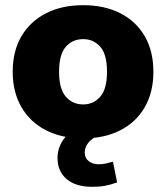

<svg xmlns="http://www.w3.org/2000/svg" viewBox="-20 -523 642 741"><path d="M301 11Q219 11 158 -20Q97 -51 63 -109Q29 -167 29 -246Q29 -326 63 -383.5Q97 -441 158 -472Q219 -503 301 -503Q383 -503 444 -472Q505 -441 538.5 -383.5Q572 -326 572 -246Q572 -167 538.5 -109Q505 -51 444 -20Q383 11 301 11ZM301 -120Q341 -120 367 -150Q393 -180 393 -246Q393 -313 367 -342.5Q341 -372 301 -372Q260 -372 234 -342.5Q208 -313 208 -246Q208 -180 234 -150Q260 -120 301 -120ZM336 198Q272 198 237 168Q202 138 202 87Q202 41 233 5Q264 -31 312 -48L360 0Q343 7 331 17.5Q319 28 313 40.5Q307 53 307 66Q307 87 322.5 99Q338 111 360 111Q376 111 388.5 108Q401 105 416 101L432 181Q407 190 385.5 194Q364 198 336 198Z"/></svg>

Font: Nunito Sans 12pt ExtraLight 12pt Black
Style: Regular
Weight: 900
Version: Version 3.101;gftools[0.9.27]